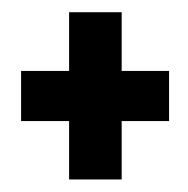

<svg xmlns="http://www.w3.org/2000/svg" viewBox="-20 -397 308 314"><path d="M93 -103.5H179V-199H256.5V-281H179V-377H93V-281H14.5V-199H93Z"/></svg>

Font: Anybody SemiCondensed SemiBold
Style: Regular
Weight: 600
Width: 4
Version: Version 1.113;gftools[0.9.25]